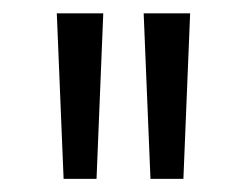

<svg xmlns="http://www.w3.org/2000/svg" viewBox="-20 -772 370 288"><path d="M65.2 -752H134.9L124.8 -503.7H75.4ZM195.5 -752H265.2L255.1 -503.7H205.7Z"/></svg>

Font: Hepta Slab ExtraLight
Style: Regular
Weight: 200
Designer: Michael LaGattuta
Foundry: Michael LaGattuta
Version: Version 1.100